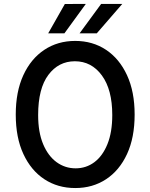

<svg xmlns="http://www.w3.org/2000/svg" viewBox="-20 -945 764 975"><path d="M663.7 -363.3Q663.7 -246.4 625.2 -163Q586.6 -79.5 518.6 -34.8Q450.6 9.9 362.2 9.9Q273.4 9.9 205.4 -34.8Q137.4 -79.5 98.7 -163Q60 -246.4 60 -363.3Q60 -479.4 98.5 -563.2Q137.1 -647 205.3 -692.1Q273.4 -737.2 361.9 -737.2Q450.3 -737.2 518.3 -692.1Q586.3 -647 625 -563.2Q663.7 -479.4 663.7 -363.3ZM550.1 -360.8Q550.1 -490.1 497.3 -562Q444.6 -633.9 360.1 -633.9Q277.7 -633.9 225.7 -564.8Q173.7 -495.7 173.7 -360.8Q173.7 -273.8 198.9 -213.4Q224.1 -153.1 267.2 -121.6Q310.4 -90.2 364 -90.2Q417.6 -90.2 459.5 -121.6Q501.4 -153.1 525.7 -213.4Q550.1 -273.8 550.1 -360.8ZM384.2 -775.9 493.6 -925.1H600.9L471.6 -775.9ZM224.8 -775.9 309.3 -924.7 415.8 -925.1 307.2 -775.9Z"/></svg>

Font: Interface Medium
Style: Regular
Weight: 500
Designer: Rasmus Andersson
Foundry: rsms
Version: Version 1.8